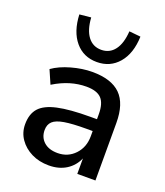

<svg xmlns="http://www.w3.org/2000/svg" viewBox="-139 -842 814 945"><g transform="rotate(20 268.5 -369.0)"><path d="M227 9Q176 9 136 -11Q96 -31 72.5 -65Q49 -99 49 -142Q49 -196 76.5 -227Q104 -258 167.5 -272Q231 -286 339 -286H373V-312Q373 -369 349 -394Q325 -419 270 -419Q228 -419 186 -406.5Q144 -394 100 -367L69 -438Q107 -465 164 -481Q221 -497 273 -497Q373 -497 421 -449.5Q469 -402 469 -301V0H374V-81Q356 -39 318 -15Q280 9 227 9ZM247 -63Q301 -63 337 -101Q373 -139 373 -197V-224H340Q267 -224 225.5 -217Q184 -210 166.5 -193.5Q149 -177 149 -148Q149 -110 175 -86.5Q201 -63 247 -63ZM275 -550Q205 -550 162 -601Q119 -652 115 -741L175 -747Q179 -683 205 -648.5Q231 -614 275 -614Q319 -614 345 -648.5Q371 -683 375 -747L435 -741Q432 -652 388.5 -601Q345 -550 275 -550Z"/></g></svg>

Font: Nunito Sans SemiBold
Style: Regular
Weight: 600
Designer: Vernon Adams
Foundry: Vernon Adams
Version: Version 3.101; ttfautohint (v1.8.4.7-5d5b);gftools[0.9.27]